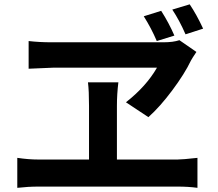

<svg xmlns="http://www.w3.org/2000/svg" viewBox="-20 -860 1017 894"><path d="M730.5 -809.6Q766.6 -752.9 792 -694.3L710 -668.9Q684.6 -728.5 649.4 -784.2ZM60.5 14.6V-125Q112.3 -117.2 159.2 -117.2H394.5V-367.2Q394.5 -437.5 389.6 -476.6H531.2Q524.4 -421.9 524.4 -366.2V-117.2H806.6Q829.1 -117.2 899.4 -125V14.6Q857.4 8.8 806.6 8.8H159.2Q111.3 8.8 60.5 14.6ZM113.3 -540V-668.9Q163.1 -663.1 219.7 -663.1H741.2Q786.1 -663.1 815.4 -672.9L894.5 -618.2Q873 -585.9 869.1 -578.1Q839.8 -516.6 782.2 -439.5Q724.6 -362.3 670.9 -314.5L566.4 -383.8Q661.1 -458 710.9 -544.9H228.5ZM782.2 -815.4 863.3 -839.8Q895.5 -792 925.8 -726.6L843.8 -700.2Q816.4 -763.7 782.2 -815.4Z"/></svg>

Font: Min Sans Bold
Style: Regular
Weight: 700
Designer: Jinseong-Kim, NotoSansCJK, Nunito
Foundry: Jinseong-Kim
Version: Version 1.400;Glyphs 3.1.2 (3151)